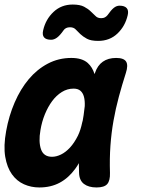

<svg xmlns="http://www.w3.org/2000/svg" viewBox="-25 -815 645 845"><path d="M148 10Q112 10 80.5 -4Q49 -18 27.5 -48Q6 -78 -2 -125Q-10 -172 2 -238Q14 -305 39.5 -364Q65 -423 101.5 -466.5Q138 -510 185.5 -535Q233 -560 289 -560Q336 -560 361 -538Q382 -519 391 -489Q392 -491 393 -494Q404 -527 427.5 -543.5Q451 -560 486 -560Q520 -560 530 -544Q540 -528 529 -494Q512 -441 498 -389Q484 -337 474.5 -283.5Q465 -230 461 -173.5Q457 -117 459 -54Q460 -20 447 -5Q434 10 400 10Q365 10 344.5 -5.5Q324 -21 323 -54Q322 -76 322 -97Q315 -84 306 -72Q277 -32 238 -11Q199 10 148 10ZM204 -125Q223 -125 243.5 -135Q264 -145 283 -165.5Q302 -186 318 -218Q330 -243 337 -277Q338 -280 339 -284L343 -308Q346 -330 348 -348Q349 -372 344.5 -389Q340 -406 329 -415.5Q318 -425 299 -425Q271 -425 247 -410Q223 -395 204.5 -370Q186 -345 172.5 -312Q159 -279 153 -242Q144 -191 155.5 -158Q167 -125 204 -125ZM255 -682Q239 -659 226 -649.5Q213 -640 200 -640Q178 -640 169 -650.5Q160 -661 165 -682Q176 -730 210.5 -762.5Q245 -795 295 -795Q327 -795 345 -785.5Q363 -776 374 -765L395 -745Q404 -735 420 -735Q430 -735 436.5 -738.5Q443 -742 448 -748Q464 -771 476 -780.5Q488 -790 501 -790Q523 -790 532.5 -779.5Q542 -769 537 -748Q526 -700 492 -667.5Q458 -635 407 -635Q375 -635 357.5 -644.5Q340 -654 328.5 -665Q317 -676 308 -685.5Q299 -695 283 -695Q273 -695 266 -691.5Q259 -688 255 -682Z"/></svg>

Font: Maple Mono ExtraBold
Style: Italic
Weight: 800
Italic angle: -10°
Monospace: yes
Designer: subframe7536
Version: Version 7.200